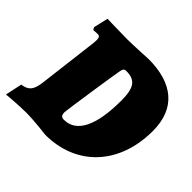

<svg xmlns="http://www.w3.org/2000/svg" viewBox="-180 -825 1008 1008"><g transform="rotate(45 324.5 -320.5)"><path d="M279 12C511 12 665 -153 665 -402C665 -568 563 -653 382 -653C382 -653 274 -647 229 -647C189 -647 80 -650 80 -650L61 -569L69 -555C69 -555 86 -557 100 -557C113 -557 119 -550 119 -530C119 -523 118 -514 117 -503L76 -168C67 -110 51 -93 4 -85L-16 8C-16 8 71 0 126 0C187 0 279 12 279 12ZM343 -526C411 -526 435 -493 435 -398C435 -211 386 -113 293 -113C274 -113 267 -121 267 -145C267 -155 313 -465 320 -499C324 -520 329 -526 343 -526Z"/></g></svg>

Font: Alegreya SC Black
Style: Italic
Weight: 900
Italic angle: -7°
Designer: Juan Pablo del Peral
Foundry: Huerta Tipografica
Version: Version 2.007;PS 002.007;hotconv 1.0.88;makeotf.lib2.5.64775